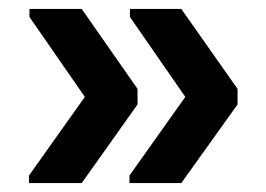

<svg xmlns="http://www.w3.org/2000/svg" viewBox="-20 -479 596 430"><path d="M163 -69H45V-86L170 -262L46 -441V-459H163L288 -280V-245ZM386 -69H270V-86L395 -262L271 -441V-459H386L512 -280V-245Z"/></svg>

Font: Libra Sans
Style: Bold
Weight: 700
Foundry: Context Ltd
Version: Version 1.000